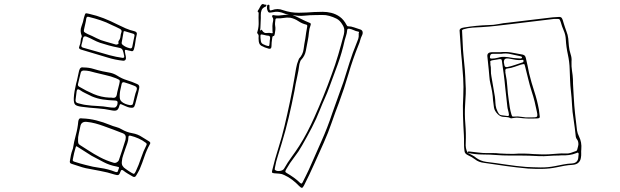

<svg xmlns="http://www.w3.org/2000/svg" viewBox="-20 -850 3040 942"><path d="M585 -552Q565 -554 545.5 -558Q526 -562 507 -568Q475 -578 443.5 -587Q412 -596 380 -606Q372 -608 369 -612Q366 -616 370 -625Q375 -636 375.5 -648Q376 -660 381 -670V-674Q371 -698 379.5 -720Q388 -742 392 -764Q392 -765 392.5 -765.5Q393 -766 393 -767Q397 -782 400 -784Q403 -786 418 -782Q454 -774 488.5 -760.5Q523 -747 556 -730Q576 -720 596.5 -711Q617 -702 639 -697Q656 -693 650 -676Q646 -660 644 -642.5Q642 -625 637 -608Q633 -595 622 -600Q620 -601 617 -601Q614 -601 612 -602Q596 -607 593.5 -604.5Q591 -602 595 -584Q598 -575 598 -564Q597 -552 585 -552ZM550 -631Q555 -632 559 -633.5Q563 -635 561 -642Q560 -645 562 -649Q570 -659 571 -670.5Q572 -682 576 -693Q579 -702 569 -708Q559 -713 549 -718Q539 -723 529 -727Q502 -741 473.5 -750.5Q445 -760 416 -767Q405 -771 403 -758Q402 -748 399.5 -738Q397 -728 395 -718Q390 -699 392 -695Q394 -691 410 -683Q432 -674 453 -663Q474 -652 498 -646Q511 -642 524 -638.5Q537 -635 550 -631ZM577 -641Q576 -635 582 -630Q596 -618 618 -613Q627 -611 629 -621Q632 -635 634.5 -648.5Q637 -662 640 -675Q641 -683 632 -685Q622 -688 612 -691Q602 -694 592 -697Q586 -698 586 -692Q584 -679 581.5 -666.5Q579 -654 577 -641ZM582 -566Q592 -566 589 -576Q588 -580 587.5 -583.5Q587 -587 586 -591Q583 -605 577.5 -610Q572 -615 558 -617Q536 -621 514.5 -627Q493 -633 471 -640Q454 -646 438 -654.5Q422 -663 405 -670Q390 -676 387 -661Q386 -654 384 -646Q382 -638 380 -631Q376 -619 388 -616Q421 -607 453.5 -597.5Q486 -588 518 -579Q534 -575 550 -571.5Q566 -568 582 -566ZM390 -519Q416 -519 438.5 -512Q461 -505 484 -500Q503 -497 521 -493Q539 -489 555 -479Q578 -464 603 -456.5Q628 -449 652 -438Q666 -433 663 -418Q659 -398 653.5 -378Q648 -358 643 -338Q640 -326 634.5 -323Q629 -320 617 -322Q607 -324 597.5 -328.5Q588 -333 578 -337Q568 -343 566 -332Q562 -316 555 -310.5Q548 -305 531 -308Q494 -316 457 -318.5Q420 -321 382 -326Q357 -329 349 -336.5Q341 -344 342 -369Q343 -386 346 -403.5Q349 -421 353 -438Q358 -455 361 -471Q364 -487 368 -503Q371 -514 376.5 -517.5Q382 -521 390 -519ZM517 -371Q522 -371 526.5 -371Q531 -371 535 -370Q550 -369 553 -385Q555 -398 558.5 -411Q562 -424 565 -437Q569 -452 566.5 -456Q564 -460 549 -466Q524 -476 498 -481.5Q472 -487 446 -494Q433 -498 419 -501Q405 -504 390 -504Q378 -503 376 -493Q373 -480 369.5 -466.5Q366 -453 363 -439Q360 -430 368 -425Q403 -404 439.5 -388.5Q476 -373 517 -371ZM618 -334Q623 -334 627.5 -335.5Q632 -337 633 -344Q637 -360 640.5 -376Q644 -392 650 -407Q656 -423 639 -429Q627 -434 615 -438Q603 -442 590 -446Q580 -449 577 -439Q575 -427 572 -415.5Q569 -404 568 -393Q567 -383 567.5 -372Q568 -361 575 -353Q583 -345 594.5 -340.5Q606 -336 618 -334ZM351 -362Q348 -346 365 -343Q374 -341 383 -338.5Q392 -336 402 -335Q430 -331 458 -330Q486 -329 514 -324Q520 -323 526 -322.5Q532 -322 538 -322Q546 -321 551.5 -328.5Q557 -336 557 -346Q557 -354 551.5 -355.5Q546 -357 540 -357Q512 -358 484.5 -362Q457 -366 431 -377Q416 -385 400.5 -392Q385 -399 371 -409Q358 -417 356 -402Q355 -392 353.5 -382Q352 -372 351 -362ZM383 -269Q418 -268 452 -259.5Q486 -251 520 -237Q534 -231 549.5 -227Q565 -223 578 -215Q602 -201 629 -196.5Q656 -192 678 -177Q686 -172 695 -166.5Q704 -161 712 -156Q721 -150 715 -142Q699 -113 688.5 -81.5Q678 -50 665 -19Q661 -11 656.5 -3Q652 5 647 13Q641 22 631 16Q619 9 607 2Q595 -5 584 -14Q575 -20 572 -10Q567 5 561.5 8Q556 11 541 6Q507 -5 471 -11.5Q435 -18 400 -25Q383 -29 366 -35Q349 -41 332 -46Q320 -49 323 -61Q325 -75 328 -89Q331 -103 336 -116Q336 -118 338 -122Q343 -155 352 -187.5Q361 -220 364 -254Q365 -262 368.5 -266.5Q372 -271 383 -269ZM597 -175Q598 -190 583 -196Q559 -205 535 -214.5Q511 -224 487 -232Q468 -239 447.5 -244.5Q427 -250 406 -252Q378 -255 374 -229Q371 -212 366.5 -194.5Q362 -177 363 -159Q363 -152 364.5 -147Q366 -142 373 -138Q383 -132 392.5 -125.5Q402 -119 412 -113Q441 -94 471.5 -78Q502 -62 536 -52Q544 -49 552 -53Q560 -57 563 -64Q571 -88 579 -111.5Q587 -135 594 -159Q596 -163 596 -167Q596 -171 597 -175ZM578 -58Q576 -45 581.5 -36Q587 -27 597 -21Q604 -16 610.5 -11.5Q617 -7 624 -3Q635 4 638 2.5Q641 1 646 -9Q661 -41 672 -74.5Q683 -108 699 -139Q701 -145 696 -149Q679 -162 660 -170.5Q641 -179 621 -184Q610 -187 610 -177Q610 -162 605 -148Q600 -134 595 -120Q590 -104 584.5 -89Q579 -74 578 -58ZM337 -67Q335 -59 347 -56Q360 -52 373 -48Q386 -44 399 -41Q435 -31 472.5 -26Q510 -21 545 -7Q556 -3 558 -9.5Q560 -16 562 -21Q566 -29 561.5 -30.5Q557 -32 552 -33Q518 -39 488.5 -54.5Q459 -70 429 -86Q412 -96 396 -107Q380 -118 363 -128Q360 -130 356.5 -132Q353 -134 351 -126Q347 -113 343.5 -98.5Q340 -84 337 -67Z M1256 -701Q1259 -700 1261.5 -703Q1264 -706 1266 -701Q1275 -686 1288 -688Q1301 -690 1313 -687Q1318 -686 1318 -689.5Q1318 -693 1317 -696Q1316 -710 1316.5 -722.5Q1317 -735 1320 -748Q1322 -758 1317 -765Q1314 -768 1315.5 -772.5Q1317 -777 1321 -776Q1340 -772 1359.5 -775Q1379 -778 1398 -777Q1386 -779 1374.5 -784Q1363 -789 1351 -791Q1341 -793 1331.5 -792Q1322 -791 1312 -789Q1308 -788 1303 -788Q1298 -788 1295 -793Q1287 -808 1291 -823Q1292 -827 1298 -827Q1303 -826 1302 -819V-809Q1302 -795 1313 -800Q1342 -811 1369 -800Q1407 -787 1445.5 -787.5Q1484 -788 1522 -791Q1543 -792 1563.5 -792Q1584 -792 1605 -787Q1629 -781 1648 -767Q1667 -753 1680 -728Q1682 -726 1683 -723.5Q1684 -721 1688 -721Q1703 -721 1717.5 -715.5Q1732 -710 1746 -706Q1757 -703 1759 -694Q1761 -685 1755 -674Q1750 -664 1747 -652Q1744 -640 1739 -629Q1711 -560 1690 -488Q1669 -416 1643 -346Q1624 -297 1607 -247.5Q1590 -198 1569 -151Q1545 -98 1521.5 -45Q1498 8 1472 59Q1466 71 1461.5 71.5Q1457 72 1448 63Q1432 46 1413.5 32Q1395 18 1375 9Q1364 3 1350.5 2Q1337 1 1324 0Q1315 -1 1314.5 -5Q1314 -9 1316 -16Q1329 -71 1346 -124Q1363 -177 1376 -232Q1390 -291 1402.5 -350.5Q1415 -410 1425 -470Q1429 -492 1432.5 -514Q1436 -536 1445 -557Q1446 -558 1446 -559.5Q1446 -561 1447 -562Q1466 -582 1469.5 -608.5Q1473 -635 1478 -661Q1480 -675 1482 -689.5Q1484 -704 1487 -718Q1489 -728 1483 -729Q1462 -734 1443.5 -746.5Q1425 -759 1404 -763Q1388 -765 1371.5 -762Q1355 -759 1338 -760Q1331 -760 1331 -751Q1330 -744 1329.5 -737.5Q1329 -731 1330 -724Q1332 -714 1331 -703.5Q1330 -693 1328 -683Q1327 -681 1326.5 -678Q1326 -675 1324 -674Q1317 -673 1316.5 -668.5Q1316 -664 1315 -659Q1312 -641 1312 -624Q1312 -608 1299 -611Q1279 -616 1261 -626Q1254 -631 1251.5 -638.5Q1249 -646 1249 -655Q1248 -663 1249 -671Q1250 -679 1243 -686Q1241 -688 1242 -691.5Q1243 -695 1244 -698Q1250 -720 1249 -742Q1248 -764 1249 -786Q1249 -790 1245.5 -792Q1242 -794 1246 -799Q1251 -806 1254.5 -813.5Q1258 -821 1263 -827Q1268 -832 1274 -829Q1280 -826 1285 -827Q1288 -827 1287 -823Q1286 -819 1284 -818Q1268 -812 1263.5 -800.5Q1259 -789 1259.5 -775Q1260 -761 1259 -748Q1258 -736 1258 -724Q1258 -712 1256 -701ZM1415 -777Q1438 -767 1458.5 -756.5Q1479 -746 1499 -738Q1507 -736 1504 -727Q1497 -709 1495.5 -689.5Q1494 -670 1490 -651Q1485 -626 1480.5 -601Q1476 -576 1458 -557Q1454 -553 1452.5 -547Q1451 -541 1449 -536Q1445 -503 1437.5 -470.5Q1430 -438 1425 -406Q1412 -339 1396.5 -273.5Q1381 -208 1361 -143Q1353 -115 1343.5 -86Q1334 -57 1329 -28Q1329 -24 1328 -20.5Q1327 -17 1331 -15Q1340 -9 1354.5 -11.5Q1369 -14 1374 -23Q1391 -53 1410.5 -79.5Q1430 -106 1448 -134Q1469 -167 1487.5 -202.5Q1506 -238 1522 -274Q1545 -325 1566.5 -378Q1588 -431 1607 -484Q1625 -532 1639.5 -581.5Q1654 -631 1667 -681Q1670 -694 1669 -705.5Q1668 -717 1660 -729Q1648 -750 1631 -758.5Q1614 -767 1596 -772Q1579 -777 1561.5 -776.5Q1544 -776 1526 -776Q1500 -776 1472.5 -773Q1445 -770 1415 -777ZM1740 -682Q1739 -686 1741 -690Q1743 -694 1737 -695Q1726 -697 1715.5 -702Q1705 -707 1694 -709Q1683 -711 1683 -700Q1682 -687 1678 -675.5Q1674 -664 1671 -652Q1658 -592 1637.5 -535.5Q1617 -479 1596 -423Q1586 -395 1573.5 -367.5Q1561 -340 1550 -312Q1532 -266 1509.5 -223Q1487 -180 1463 -138Q1446 -107 1424 -79Q1402 -51 1384 -19Q1380 -12 1380 -8.5Q1380 -5 1387 -1Q1404 9 1421 21Q1438 33 1453 48Q1458 52 1460.5 50Q1463 48 1465 44Q1473 28 1480.5 13Q1488 -2 1495 -17Q1525 -86 1556 -155Q1587 -224 1611 -297Q1624 -335 1638 -372.5Q1652 -410 1665 -448Q1680 -496 1695 -543.5Q1710 -591 1729 -637Q1734 -648 1737.5 -659Q1741 -670 1740 -682ZM1258 -664Q1259 -645 1263.5 -639Q1268 -633 1285 -627Q1297 -623 1299.5 -624.5Q1302 -626 1303 -641Q1303 -646 1303.5 -651Q1304 -656 1305 -661Q1307 -674 1296 -675Q1290 -675 1284.5 -676.5Q1279 -678 1274 -679Q1262 -682 1259.5 -680Q1257 -678 1258 -664Z M2784 -548Q2783 -523 2786.5 -502Q2790 -481 2791 -461Q2791 -439 2792.5 -417.5Q2794 -396 2795 -374Q2797 -333 2801.5 -292Q2806 -251 2811 -210Q2812 -203 2814.5 -195.5Q2817 -188 2821 -180Q2835 -152 2832 -118Q2831 -108 2831.5 -97.5Q2832 -87 2830 -76Q2828 -61 2817.5 -51.5Q2807 -42 2787 -41Q2767 -40 2748 -36.5Q2729 -33 2710 -29Q2676 -22 2641 -21.5Q2606 -21 2571 -23Q2516 -28 2462 -35.5Q2408 -43 2355 -51Q2328 -54 2311 -68Q2295 -80 2275 -89Q2260 -96 2259 -109Q2256 -129 2256.5 -148.5Q2257 -168 2256 -187Q2253 -235 2251.5 -283.5Q2250 -332 2253 -380Q2255 -424 2252.5 -466.5Q2250 -509 2246 -552Q2242 -589 2240 -625Q2238 -661 2235 -698Q2233 -712 2256 -715Q2285 -720 2315.5 -723Q2346 -726 2376 -727Q2402 -727 2426 -732Q2450 -737 2475 -739Q2529 -745 2583 -752Q2637 -759 2692 -765Q2714 -767 2723.5 -767Q2733 -767 2737 -760.5Q2741 -754 2745 -738Q2748 -728 2751.5 -717.5Q2755 -707 2759 -696Q2766 -679 2768 -661Q2770 -643 2771 -625Q2773 -604 2779.5 -584.5Q2786 -565 2784 -548ZM2275 -100Q2286 -94 2297 -88.5Q2308 -83 2317 -75Q2338 -60 2365 -56Q2414 -50 2463 -42.5Q2512 -35 2561 -31Q2597 -29 2632.5 -28.5Q2668 -28 2703 -35Q2723 -39 2743.5 -43Q2764 -47 2785 -48Q2801 -49 2808.5 -56.5Q2816 -64 2817 -75Q2818 -80 2818 -85Q2818 -90 2819 -94Q2819 -105 2808 -99Q2791 -92 2772.5 -89.5Q2754 -87 2735 -88Q2731 -88 2728 -87.5Q2725 -87 2722 -87Q2697 -87 2673 -85Q2649 -83 2624 -84Q2576 -87 2527 -87Q2501 -87 2474.5 -87Q2448 -87 2422 -89Q2385 -92 2348 -92Q2311 -92 2275 -100Q2275 -107 2279.5 -107Q2284 -107 2289 -106Q2309 -104 2328 -101.5Q2347 -99 2366 -99Q2383 -99 2399 -99Q2415 -99 2431 -97Q2448 -96 2465 -95.5Q2482 -95 2499 -95Q2525 -97 2550 -96.5Q2575 -96 2600 -94Q2619 -93 2637 -92.5Q2655 -92 2673 -93Q2694 -94 2714.5 -96Q2735 -98 2755 -97Q2769 -96 2780.5 -100Q2792 -104 2803 -108Q2810 -109 2812 -116Q2814 -125 2816.5 -133.5Q2819 -142 2817 -152Q2816 -160 2811 -166Q2806 -172 2805 -179Q2803 -201 2800 -222.5Q2797 -244 2794 -266Q2788 -301 2786.5 -335.5Q2785 -370 2781 -404Q2778 -430 2777 -457Q2776 -484 2775 -510Q2774 -547 2766 -583Q2758 -619 2756 -656Q2755 -679 2746 -699.5Q2737 -720 2731 -742Q2727 -754 2724 -756Q2721 -758 2704 -757H2697Q2643 -750 2589 -744Q2535 -738 2481 -731Q2447 -727 2413 -723Q2379 -719 2344 -717Q2321 -716 2298 -714.5Q2275 -713 2253 -706Q2246 -703 2247 -700Q2249 -669 2250 -638.5Q2251 -608 2254 -577Q2258 -543 2260.5 -509.5Q2263 -476 2264 -442Q2266 -416 2265 -389.5Q2264 -363 2262 -336Q2259 -290 2263 -243Q2267 -196 2265 -149Q2264 -136 2266 -124Q2268 -112 2275 -100ZM2435 -594Q2464 -597 2491 -592Q2518 -587 2545 -582Q2553 -580 2556 -575Q2559 -570 2560 -565Q2565 -546 2568.5 -527.5Q2572 -509 2576 -490Q2587 -445 2601.5 -401Q2616 -357 2624 -312Q2625 -304 2626 -296Q2627 -288 2628 -280Q2631 -269 2615 -269Q2593 -268 2571 -268.5Q2549 -269 2527 -272Q2518 -273 2509.5 -272.5Q2501 -272 2492 -270Q2491 -270 2489 -269.5Q2487 -269 2485 -270Q2477 -275 2466.5 -275.5Q2456 -276 2446 -277Q2433 -279 2422 -290Q2406 -306 2403.5 -323Q2401 -340 2399 -358Q2398 -379 2394.5 -399.5Q2391 -420 2386 -440Q2382 -457 2381 -473.5Q2380 -490 2378 -507Q2376 -524 2374.5 -541Q2373 -558 2371 -575Q2370 -593 2393 -594ZM2440 -586H2399Q2389 -586 2386.5 -581Q2384 -576 2384 -571Q2383 -564 2388 -563Q2393 -562 2399 -563Q2406 -563 2412 -564.5Q2418 -566 2424 -567Q2440 -572 2456.5 -571Q2473 -570 2489 -567Q2500 -565 2511 -564.5Q2522 -564 2532 -563Q2541 -563 2541 -568Q2542 -572 2534 -574Q2509 -579 2486 -584.5Q2463 -590 2440 -586ZM2452 -545Q2453 -541 2453.5 -537Q2454 -533 2455 -529Q2457 -519 2469 -521Q2488 -525 2505.5 -531Q2523 -537 2541 -543Q2544 -543 2547 -546Q2550 -549 2548 -554Q2546 -558 2541 -556Q2525 -554 2510.5 -556.5Q2496 -559 2481 -562Q2465 -565 2458.5 -561Q2452 -557 2452 -545ZM2386 -533Q2389 -520 2388.5 -505Q2388 -490 2391 -475Q2395 -450 2399.5 -425.5Q2404 -401 2408 -376Q2410 -361 2410.5 -346.5Q2411 -332 2415 -318Q2422 -299 2427.5 -292Q2433 -285 2442 -284.5Q2451 -284 2468 -281Q2478 -280 2477 -287Q2476 -298 2473 -308Q2470 -318 2469 -328Q2467 -351 2464 -373.5Q2461 -396 2459 -418Q2456 -452 2451.5 -486Q2447 -520 2442 -554Q2441 -561 2431 -560Q2424 -559 2416 -557.5Q2408 -556 2400 -555Q2381 -553 2386 -542ZM2577 -274Q2608 -273 2613.5 -277Q2619 -281 2614 -302Q2609 -327 2603 -351.5Q2597 -376 2589 -400Q2579 -431 2571.5 -462.5Q2564 -494 2556 -525Q2554 -535 2551 -535.5Q2548 -536 2536 -533Q2520 -528 2504 -522Q2488 -516 2469 -514Q2459 -513 2459 -504Q2460 -501 2459.5 -497.5Q2459 -494 2460 -491Q2467 -458 2469 -425Q2471 -392 2476 -359Q2478 -342 2481 -324Q2484 -306 2489 -289Q2490 -285 2492 -281Q2494 -277 2501 -278Q2521 -280 2540 -276.5Q2559 -273 2577 -274Z"/></svg>

Font: Rock 3D
Style: Regular
Weight: 400
Version: Version 1.000